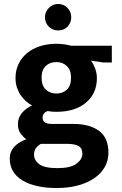

<svg xmlns="http://www.w3.org/2000/svg" viewBox="-20 -707 612 965"><path d="M58 -315Q58 -354 73.5 -386Q89 -418 116.5 -440.5Q144 -463 181.5 -475Q219 -487 264 -487Q281 -487 301 -484.5Q321 -482 338 -477H542V-393H499L437 -402Q450 -386 458.5 -362Q467 -338 467 -314Q467 -238 412.5 -191.5Q358 -145 263 -145Q238 -145 219 -149Q194 -139 194 -116Q194 -100 205 -92Q216 -84 244 -84H351Q430 -84 477.5 -49.5Q525 -15 525 61Q525 100 506.5 132.5Q488 165 454 188.5Q420 212 372 225Q324 238 265 238Q156 238 92.5 199.5Q29 161 29 89Q29 56 51 31.5Q73 7 112 -7Q98 -17 84 -35.5Q70 -54 70 -82Q70 -115 90 -139Q110 -163 141 -177Q126 -185 111.5 -197.5Q97 -210 85 -227Q73 -244 65.5 -266Q58 -288 58 -315ZM186 16Q171 24 161 37Q151 50 151 70Q151 99 177.5 118.5Q204 138 269 138Q334 138 364 116Q394 94 394 66Q394 38 375 27Q356 16 316 16ZM337 -316Q337 -355 316 -375Q295 -395 263 -395Q230 -395 209.5 -375Q189 -355 189 -317Q189 -277 210 -257Q231 -237 263 -237Q296 -237 316.5 -257Q337 -277 337 -316ZM206 -621Q206 -647 225.5 -667Q245 -687 272 -687Q301 -687 319.5 -667Q338 -647 338 -621Q338 -592 319.5 -573Q301 -554 272 -554Q245 -554 225.5 -573Q206 -592 206 -621Z"/></svg>

Font: Ek Mukta
Style: Bold
Weight: 700
Designer: Girish Dalvi and Yashodeep Gholap
Foundry: Ek Type
Version: Version 2.538;PS 1.002;hotconv 16.6.51;makeotf.lib2.5.65220;